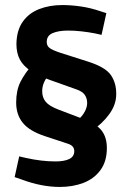

<svg xmlns="http://www.w3.org/2000/svg" viewBox="-20 -730 518 760"><path d="M341 -211 286 -253Q306 -270 315.5 -288Q325 -306 325 -322Q325 -341 315.5 -354.5Q306 -368 283 -376L179 -413Q131 -430 101.5 -449.5Q72 -469 58.5 -494.5Q45 -520 45 -556Q46 -610 70 -644Q94 -678 135 -694Q176 -710 227 -710Q261 -710 299.5 -704.5Q338 -699 376 -686L401 -678L382 -592L355 -598Q329 -603 301.5 -606Q274 -609 250 -609Q212 -609 188.5 -599Q165 -589 165 -564Q165 -548 177 -539.5Q189 -531 219 -521L329 -486Q398 -464 419.5 -432Q441 -400 440 -356Q440 -316 412.5 -278Q385 -240 341 -211ZM217 10Q145 10 67 -19L38 -29L56 -111L82 -105Q113 -98 142.5 -94.5Q172 -91 200 -91Q234 -91 254 -100.5Q274 -110 274 -132Q274 -142 268 -149.5Q262 -157 246 -162L158 -191Q97 -211 70.5 -243.5Q44 -276 44 -324Q44 -372 61 -406Q78 -440 112 -479L180 -445Q164 -424 155.5 -406.5Q147 -389 147 -369Q147 -344 161 -327Q175 -310 212 -296L312 -258Q361 -240 382 -213.5Q403 -187 403 -144Q403 -91 377.5 -56.5Q352 -22 310 -6Q268 10 217 10Z"/></svg>

Font: REM Medium
Style: Regular
Weight: 500
Designer: Octavio Pardo
Foundry: Ashler Design
Version: Version 1.005;gftools[0.9.28]